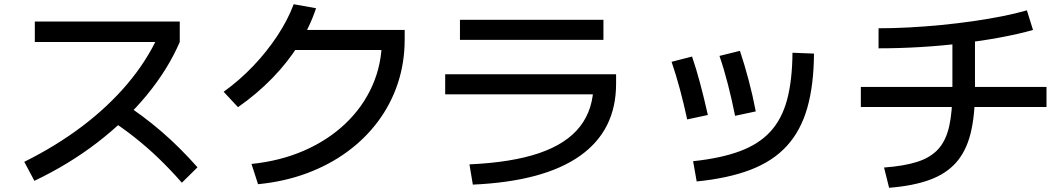

<svg xmlns="http://www.w3.org/2000/svg" viewBox="-20 -832 5040 910"><path d="M95 -65Q246 -140 369 -233Q492 -326 583 -433.5Q674 -541 728 -658L759 -633H145V-730H832V-633Q776 -503 675.5 -381Q575 -259 440 -155.5Q305 -52 143 25ZM842 34Q785 -31 729.5 -84Q674 -137 615 -183.5Q556 -230 488 -273L557 -349Q658 -284 745.5 -208.5Q833 -133 916 -39Z M1172 -55Q1309 -69 1422 -118.5Q1535 -168 1617.5 -246.5Q1700 -325 1745 -426.5Q1790 -528 1790 -645L1835 -595H1345V-690H1898V-645Q1898 -535 1865.5 -437Q1833 -339 1772 -257Q1711 -175 1625.5 -112.5Q1540 -50 1433.5 -10.5Q1327 29 1203 41ZM1040 -397Q1115 -451 1179.5 -518.5Q1244 -586 1294 -661.5Q1344 -737 1372 -812L1478 -793Q1448 -703 1395.5 -619.5Q1343 -536 1270.5 -461.5Q1198 -387 1108 -324Z M2205 -53Q2406 -62 2536 -106.5Q2666 -151 2729.5 -233Q2793 -315 2793 -435L2843 -385H2090V-480H2900V-435Q2900 -214 2728.5 -93Q2557 28 2221 43ZM2160 -643V-738H2840V-643Z M3265 -68Q3397 -82 3487 -115.5Q3577 -149 3631.5 -208.5Q3686 -268 3710.5 -359.5Q3735 -451 3736 -582L3838 -578Q3837 -428 3806 -320Q3775 -212 3709 -140Q3643 -68 3537.5 -27.5Q3432 13 3282 28ZM3237 -266Q3221 -340 3202.5 -409Q3184 -478 3163 -539L3260 -564Q3279 -509 3297.5 -440Q3316 -371 3335 -287ZM3464 -283Q3449 -358 3430.5 -430.5Q3412 -503 3390 -567L3487 -591Q3509 -525 3528.5 -451.5Q3548 -378 3562 -304Z M4170 -38Q4266 -45 4329 -65.5Q4392 -86 4428 -126.5Q4464 -167 4479 -234.5Q4494 -302 4494 -403V-683H4601V-403Q4601 -283 4580 -199Q4559 -115 4511.5 -61.5Q4464 -8 4386 20.5Q4308 49 4194 58ZM4060 -325V-420H4940V-325ZM4144 -698Q4213 -698 4288.5 -702Q4364 -706 4441 -713.5Q4518 -721 4591.5 -731.5Q4665 -742 4730 -755Q4795 -768 4847 -783L4876 -690Q4809 -671 4723.5 -655Q4638 -639 4541 -627Q4444 -615 4343 -609Q4242 -603 4144 -603Z"/></svg>

Font: M PLUS 1 Medium
Style: Regular
Weight: 500
Designer: Coji Morishita
Foundry: UNDERFOREST DESIGN
Version: Version 1.001